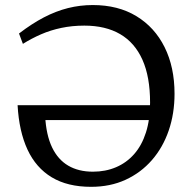

<svg xmlns="http://www.w3.org/2000/svg" viewBox="-20 -712 747 742"><path d="M132 -248 154.5 -262.5Q158.5 -190 181.2 -142.5Q204 -95 243.8 -71.8Q283.5 -48.5 339 -48.5Q388 -48.5 428.5 -65.8Q469 -83 498.5 -116.5Q528 -150 544 -200Q560 -250 560 -315.5Q560 -415 530.5 -481Q501 -547 444.5 -580Q388 -613 306 -613Q259 -613 217.2 -604.2Q175.5 -595.5 138.8 -579.5Q102 -563.5 68.5 -542.5L53.5 -582.5Q103 -620.5 149.5 -644.8Q196 -669 242.8 -680.8Q289.5 -692.5 338.5 -692.5Q436.5 -692.5 507.2 -649.5Q578 -606.5 616.2 -529.5Q654.5 -452.5 654.5 -349.5Q654.5 -273 632 -207.5Q609.5 -142 567 -93.2Q524.5 -44.5 465.2 -17.2Q406 10 332 10Q241 10 180 -26.8Q119 -63.5 86.2 -134Q53.5 -204.5 48 -305.5H609.5L608.5 -248Z"/></svg>

Font: Newsreader
Style: Regular
Weight: 400
Designer: Hugues Gentile
Foundry: Production Type
Version: Version 1.003